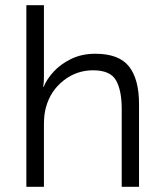

<svg xmlns="http://www.w3.org/2000/svg" viewBox="-20 -723 634 743"><path d="M150 -703V-429Q150 -412 149 -401Q148 -390 147 -387H149Q160 -415 186.5 -444.5Q213 -474 254.5 -494.5Q296 -515 349 -515Q440 -515 479 -466Q518 -417 518 -320V0H451V-302Q451 -373 429 -412Q407 -451 340 -451Q276 -451 225.5 -411Q175 -371 158 -308Q150 -281 150 -241V0H82V-703Z"/></svg>

Font: Museo Sans Light
Style: Regular
Weight: 300
Designer: Jos Buivenga
Foundry: Jos Buivenga & Rosetta Type Foundry (extension, remastering)
Version: Version 3.600;PS 1.000;hotconv 1.0.88;makeotf.lib2.5.647800;